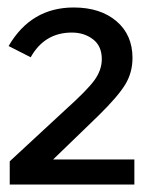

<svg xmlns="http://www.w3.org/2000/svg" viewBox="-20 -877 425 513"><path d="M6 -446V-384H339V-451H122L243 -568C277.7 -602 301.5 -629.7 314.5 -651C327.5 -672.3 334 -696 334 -722C334 -763.3 319.7 -796.2 291 -820.5C262.3 -844.8 224.3 -857 177 -857C101 -857 43 -822.7 3 -754L62 -724C86.7 -768 123.3 -790 172 -790C194 -790 212.8 -784 228.5 -772C244.2 -760 252 -742.3 252 -719C252 -699.7 245.5 -681 232.5 -663C219.5 -645 193.3 -618.3 154 -583Z"/></svg>

Font: Morrison SemiBold
Style: Regular
Weight: 600
Designer: Pablo Impallari, Rodrigo Fuenzalida (Modified by Dan O. Williams)
Version: Version 0.030; ttfautohint (v1.8.1)